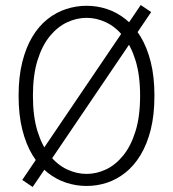

<svg xmlns="http://www.w3.org/2000/svg" viewBox="-20 -729 690 764"><path d="M68.5 -13 540 -709 581.5 -681 110 15ZM324.5 11Q283 11 243.2 -2Q203.5 -15 169.2 -42.2Q135 -69.5 109.2 -112Q83.5 -154.5 68.8 -213Q54 -271.5 54 -348Q54 -424 68.8 -482.5Q83.5 -541 109.2 -583.5Q135 -626 169.2 -653Q203.5 -680 243.2 -693Q283 -706 324.5 -706Q366.5 -706 405.8 -693Q445 -680 479.2 -653Q513.5 -626 539.2 -583.5Q565 -541 579.8 -482.5Q594.5 -424 594.5 -348Q594.5 -271.5 579.8 -213Q565 -154.5 539.2 -112Q513.5 -69.5 479.2 -42.2Q445 -15 405.8 -2Q366.5 11 324.5 11ZM324.5 -37Q364 -37 401.8 -54.8Q439.5 -72.5 470.2 -110.2Q501 -148 519.2 -206.8Q537.5 -265.5 537.5 -348Q537.5 -430 519.2 -488.8Q501 -547.5 470.2 -585Q439.5 -622.5 401.8 -640.2Q364 -658 324.5 -658Q285 -658 247 -640.2Q209 -622.5 178.2 -585Q147.5 -547.5 129.2 -488.8Q111 -430 111 -348Q111 -265.5 129.2 -206.8Q147.5 -148 178.2 -110.2Q209 -72.5 247 -54.8Q285 -37 324.5 -37Z"/></svg>

Font: Trispace Thin ExtraLight
Style: Regular
Weight: 250
Version: Version 1.210